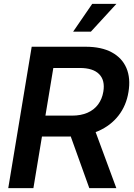

<svg xmlns="http://www.w3.org/2000/svg" viewBox="-20 -968 688 988"><path d="M22.5 0 143.1 -727.5H420.4Q502 -727.5 555.2 -698.7Q608.4 -669.9 630.6 -617.7Q652.8 -565.4 641.1 -494.6Q629.9 -424.8 589.8 -373.3Q549.8 -321.8 485.8 -293.7Q421.9 -265.6 339.4 -265.6H142.6L160.2 -373H350.1Q396.5 -373 430.4 -387.9Q464.4 -402.8 484.9 -430.7Q505.4 -458.5 511.7 -496.1Q521.5 -554.7 490.2 -586.4Q459 -618.2 390.6 -618.2H254.4L151.9 0ZM439.5 0 321.3 -329.1H457L578.6 0ZM356.4 -805.2 454.6 -948.2H579.1L447.8 -805.2Z"/></svg>

Font: Inter 24pt SemiBold
Style: Italic
Weight: 600
Italic angle: -9.3988°
Designer: Rasmus Andersson
Foundry: rsms
Version: Version 4.001;git-66647c0bb